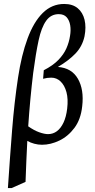

<svg xmlns="http://www.w3.org/2000/svg" viewBox="-20 -721 479 969"><path d="M19.9 228Q30.2 73 41.2 -65.9Q52.2 -204.7 71 -328.9Q88.2 -443 119.1 -526.6Q149.9 -610.2 195.8 -655.6Q241.7 -701 304 -701Q346.3 -701 372.1 -679.6Q397.8 -658.2 406.8 -621.1Q415.7 -584.1 406.4 -537Q395.2 -486.7 360.9 -450.9Q326.5 -415 272.2 -383.1Q341.7 -378.2 373.2 -323.4Q404.6 -268.6 394.9 -185Q387.9 -118.6 355.7 -75.6Q323.6 -32.7 279.6 -11.6Q235.6 9.6 191.9 9.6Q172.1 9.6 152.8 4.3Q133.4 -0.9 117.8 -10Q115.2 39.4 113 91.1Q110.8 142.7 108.9 196.9L39 228ZM222.5 -44.1Q247.5 -44.1 267.3 -58.9Q287.1 -73.7 300.6 -102.4Q314.1 -131.1 319 -172.5Q324.9 -221.1 315.4 -255.9Q305.9 -290.6 285.8 -309.8Q265.7 -329.1 238.5 -329.1Q217.7 -329.1 197.5 -323.4L201 -366.5Q247.1 -390.2 274.3 -418.2Q301.5 -446.3 315.1 -476.9Q328.6 -507.6 333.4 -539.6Q338.4 -568.3 334.3 -593.4Q330.1 -618.6 316.3 -634.1Q302.5 -649.6 276.5 -649.6Q236.8 -649.6 212.9 -616.1Q188.9 -582.7 174.7 -516.8Q160.5 -451 147.5 -352.6Q139.5 -286.5 133.3 -220Q127.1 -153.5 122.4 -83.5Q151.6 -62.9 177.9 -53.5Q204.2 -44.1 222.5 -44.1Z"/></svg>

Font: Ancizar Serif Light
Style: Italic
Weight: 300
Italic angle: -4°
Designer: Cesar Puertas, Viviana Monsalve, Julian Moncada, Julian Prieto, Jose Castro, Felipe Aragon, Mariel Hernandez, Sara Alarc
Version: Version 8.100